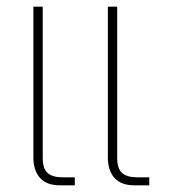

<svg xmlns="http://www.w3.org/2000/svg" viewBox="-20 -555 527 575"><path d="M108 -82Q108 -50 122.5 -37Q137 -24 168 -24H204V0H159Q120 0 100 -22Q80 -44 80 -84V-535H108ZM331 -82Q331 -50 345.5 -37Q360 -24 391 -24H427V0H382Q343 0 323 -22Q303 -44 303 -84V-535H331Z"/></svg>

Font: Prompt Thin
Style: Regular
Weight: 100
Designer: Katatrad Team
Foundry: CadsonDemak
Version: Version 1.030